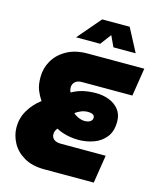

<svg xmlns="http://www.w3.org/2000/svg" viewBox="-131 -1000 900 1092"><g transform="rotate(15 318.5 -454.5)"><path d="M236 0Q164 0 116 -28Q68 -56 44.5 -100Q21 -144 21 -191Q21 -245 48 -291Q75 -337 120 -371Q103 -396 91 -425.5Q79 -455 79 -502Q79 -554 105 -599Q131 -644 181.5 -672Q232 -700 303 -700H637L611 -535H315Q287 -535 273.5 -521.5Q260 -508 260 -489Q260 -482 261.5 -475Q263 -468 267 -461Q303 -481 338 -488Q373 -495 409 -495Q451 -495 486.5 -481Q522 -467 544 -439Q566 -411 566 -369Q566 -311 538 -276.5Q510 -242 467.5 -227Q425 -212 380 -212Q354 -212 329.5 -216Q305 -220 284.5 -227Q264 -234 248 -243Q239 -232 236.5 -223.5Q234 -215 234 -207Q234 -194 240.5 -184.5Q247 -175 259 -170Q271 -165 287 -165H553L527 0ZM385 -325Q407 -325 419 -333.5Q431 -342 431 -356Q431 -368 420.5 -374Q410 -380 392 -380Q371 -380 351.5 -372Q332 -364 318 -353Q329 -342 348 -333.5Q367 -325 385 -325ZM216 -772 333 -909H495L567 -772H436L406 -836L358 -772Z"/></g></svg>

Font: MuseoModerno Thin Black
Style: Italic
Weight: 900
Italic angle: -9°
Version: Version 1.003